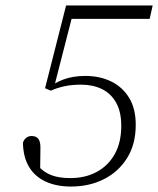

<svg xmlns="http://www.w3.org/2000/svg" viewBox="-20 -671 579 703"><path d="M240 12Q186 12 146.5 -6.5Q107 -25 86 -60.5Q65 -96 64 -148Q67 -159 75.5 -166Q84 -173 96 -173Q112 -173 120 -163Q128 -153 128 -132L127 -41L112 -71Q127 -54 143.5 -42.5Q160 -31 183 -25Q206 -19 238 -19Q293 -19 335 -42Q377 -65 400.5 -107.5Q424 -150 424 -210Q424 -262 405 -295.5Q386 -329 353 -345Q320 -361 277 -361Q242 -361 215 -355Q188 -349 166 -339L145 -348L222 -651H539L528 -602H227L249 -629L180 -360L178 -364Q194 -373 211 -379.5Q228 -386 248.5 -389.5Q269 -393 292 -393Q346 -393 387.5 -372.5Q429 -352 453 -312.5Q477 -273 477 -214Q477 -143 445.5 -92.5Q414 -42 360.5 -15Q307 12 240 12Z"/></svg>

Font: Source Serif 4 Light
Style: Italic
Weight: 300
Italic angle: -12°
Designer: Frank Grießhammer
Foundry: Adobe Systems Incorporated
Version: Version 4.004;hotconv 1.0.116;makeotfexe 2.5.65601